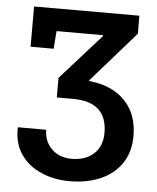

<svg xmlns="http://www.w3.org/2000/svg" viewBox="-52 -756 662 810"><g transform="rotate(5 279.0 -350.5)"><path d="M272.5 10.3Q207 10.3 152.6 -13.2Q98.1 -36.6 66.2 -82.3Q34.2 -127.9 35.6 -194.3L36.6 -197.3H155.8Q155.8 -149.4 188 -116.9Q220.2 -84.5 273.4 -84.5Q331.5 -84.5 366.7 -116.7Q401.9 -148.9 401.9 -205.6Q401.9 -336.9 256.8 -336.9H188.5V-419.9L360.8 -612.8L359.4 -615.7H163.1L157.2 -540.5H59.6V-710.9H505.4L505.9 -634.8L318.4 -420.9V-418Q319.8 -418 330.1 -416.5Q421.4 -404.8 473.1 -349.1Q524.9 -293.5 524.9 -202.6Q524.9 -135.3 492.9 -87.6Q460.9 -40 404.1 -14.9Q347.2 10.3 272.5 10.3Z"/></g></svg>

Font: Roboto Slab Medium
Style: Regular
Weight: 500
Designer: Google
Version: Version 2.001; ttfautohint (v1.8.3)